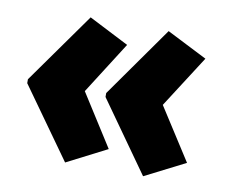

<svg xmlns="http://www.w3.org/2000/svg" viewBox="-60 -595 736 628"><g transform="rotate(10 307.5 -281.0)"><path d="M193 -522 326 -454 216 -281 326 -108 193 -40 26 -274V-287ZM452 -522 586 -454 475 -281 586 -108 452 -40 286 -274V-287Z"/></g></svg>

Font: Noto Sans Display Black Narrow
Style: Regular
Weight: 900
Width: 4
Designer: Monotype Design team
Foundry: Monotype Imaging Inc.
Version: Version 1.000